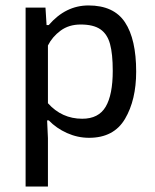

<svg xmlns="http://www.w3.org/2000/svg" viewBox="-20 -498 570 705"><path d="M74 -470H147L151 -406H159Q221 -478 305 -478Q398 -478 439 -416Q480 -354 480 -235Q480 -131 439 -61.5Q398 8 307 8Q265 8 226 -9.5Q187 -27 159 -56H153L156 9V187H74ZM394 -238Q394 -300 384 -336.5Q374 -373 348.5 -390.5Q323 -408 276 -408Q233 -408 202.5 -385.5Q172 -363 156 -331V-119Q207 -62 282 -62Q342 -62 368 -106Q394 -150 394 -238Z"/></svg>

Font: Athiti Medium
Style: Regular
Weight: 500
Designer: CadsonDemak Team
Foundry: CadsonDemak
Version: Version 1.032